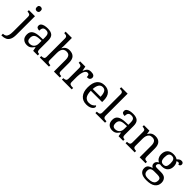

<svg xmlns="http://www.w3.org/2000/svg" viewBox="276 -2258 3997 3997"><g transform="rotate(45 2274.0 -260.0)"><path d="M-12 240V193H-5Q31 193 56.5 176.5Q82 160 95 119.5Q108 79 108 9V-426Q108 -470 83.5 -482Q59 -494 26 -494H23V-536H202V8Q202 97 176.5 148Q151 199 106.5 219.5Q62 240 4 240ZM151 -636Q127 -636 110.5 -650Q94 -664 94 -698Q94 -733 110.5 -746.5Q127 -760 151 -760Q174 -760 191 -746.5Q208 -733 208 -698Q208 -664 191 -650Q174 -636 151 -636Z M505 10Q438 10 394 -29Q350 -68 350 -150Q350 -230 406.5 -268Q463 -306 578 -310L661 -313V-373Q661 -409 655 -436.5Q649 -464 629 -480Q609 -496 568 -496Q530 -496 510 -482Q490 -468 483.5 -443.5Q477 -419 477 -387Q435 -387 413.5 -401.5Q392 -416 392 -450Q392 -485 416.5 -506Q441 -527 482 -536.5Q523 -546 572 -546Q664 -546 709.5 -507Q755 -468 755 -373V-114Q755 -72 769 -57Q783 -42 817 -42H820V0H685L669 -86H661Q640 -58 620 -36.5Q600 -15 573.5 -2.5Q547 10 505 10ZM528 -52Q589 -52 625 -89.5Q661 -127 661 -191V-272L597 -269Q512 -265 479.5 -234.5Q447 -204 447 -145Q447 -52 528 -52Z M881 0V-42H889Q923 -42 947 -54.5Q971 -67 971 -114V-650Q971 -680 959.5 -694.5Q948 -709 929.5 -713.5Q911 -718 889 -718H881V-760H1065V-540Q1065 -522 1064 -502.5Q1063 -483 1062 -469Q1061 -455 1061 -455H1066Q1081 -485 1102.5 -505.5Q1124 -526 1151.5 -536Q1179 -546 1213 -546Q1299 -546 1344.5 -499.5Q1390 -453 1390 -350V-114Q1390 -67 1411.5 -54.5Q1433 -42 1467 -42H1470V0H1296V-345Q1296 -410 1271.5 -446Q1247 -482 1186 -482Q1145 -482 1118 -462Q1091 -442 1078 -405.5Q1065 -369 1065 -320V-109Q1065 -65 1089.5 -53.5Q1114 -42 1147 -42H1150V0Z M1531 0V-42H1534Q1568 -42 1592 -54.5Q1616 -67 1616 -114V-426Q1616 -470 1591.5 -482Q1567 -494 1534 -494H1531V-536H1685L1704 -437H1709Q1722 -467 1737 -492Q1752 -517 1777 -531.5Q1802 -546 1846 -546Q1901 -546 1927.5 -527Q1954 -508 1954 -473Q1954 -442 1932.5 -422Q1911 -402 1861 -402Q1861 -443 1849 -461.5Q1837 -480 1808 -480Q1780 -480 1761 -458Q1742 -436 1731 -402Q1720 -368 1715 -331.5Q1710 -295 1710 -266V-109Q1710 -65 1734.5 -53.5Q1759 -42 1792 -42H1820V0Z M2256 10Q2147 10 2085.5 -62Q2024 -134 2024 -264Q2024 -404 2082 -475Q2140 -546 2246 -546Q2343 -546 2398.5 -486Q2454 -426 2454 -307V-261H2121Q2123 -152 2160.5 -102.5Q2198 -53 2270 -53Q2322 -53 2358.5 -74.5Q2395 -96 2413 -123Q2420 -120 2426 -111Q2432 -102 2432 -89Q2432 -69 2413 -46Q2394 -23 2355 -6.5Q2316 10 2256 10ZM2353 -315Q2353 -395 2328.5 -443.5Q2304 -492 2244 -492Q2189 -492 2158.5 -446.5Q2128 -401 2123 -315Z M2517 0V-42H2530Q2553 -42 2571.5 -47Q2590 -52 2601 -67.5Q2612 -83 2612 -114V-650Q2612 -680 2600.5 -694.5Q2589 -709 2570.5 -713.5Q2552 -718 2530 -718H2517V-760H2706V-114Q2706 -83 2717 -67.5Q2728 -52 2747 -47Q2766 -42 2788 -42H2801V0Z M3019 10Q2952 10 2908 -29Q2864 -68 2864 -150Q2864 -230 2920.5 -268Q2977 -306 3092 -310L3175 -313V-373Q3175 -409 3169 -436.5Q3163 -464 3143 -480Q3123 -496 3082 -496Q3044 -496 3024 -482Q3004 -468 2997.5 -443.5Q2991 -419 2991 -387Q2949 -387 2927.5 -401.5Q2906 -416 2906 -450Q2906 -485 2930.5 -506Q2955 -527 2996 -536.5Q3037 -546 3086 -546Q3178 -546 3223.5 -507Q3269 -468 3269 -373V-114Q3269 -72 3283 -57Q3297 -42 3331 -42H3334V0H3199L3183 -86H3175Q3154 -58 3134 -36.5Q3114 -15 3087.5 -2.5Q3061 10 3019 10ZM3042 -52Q3103 -52 3139 -89.5Q3175 -127 3175 -191V-272L3111 -269Q3026 -265 2993.5 -234.5Q2961 -204 2961 -145Q2961 -52 3042 -52Z M3405 0V-42H3413Q3447 -42 3471 -54.5Q3495 -67 3495 -114V-426Q3495 -470 3471.5 -482Q3448 -494 3415 -494H3410V-536H3572L3585 -455H3590Q3611 -493 3634.5 -512.5Q3658 -532 3686 -539Q3714 -546 3746 -546Q3825 -546 3869.5 -499.5Q3914 -453 3914 -350V-114Q3914 -67 3934.5 -54.5Q3955 -42 3989 -42H3994V0H3820V-345Q3820 -410 3795.5 -446Q3771 -482 3710 -482Q3665 -482 3638.5 -459.5Q3612 -437 3600.5 -400Q3589 -363 3589 -320V-109Q3589 -65 3612.5 -53.5Q3636 -42 3669 -42H3674V0Z M4253 240Q4149 240 4097 201.5Q4045 163 4045 94Q4045 35 4083 5Q4121 -25 4170 -34Q4150 -43 4132.5 -63.5Q4115 -84 4115 -116Q4115 -146 4130.5 -168Q4146 -190 4180 -210Q4137 -228 4113.5 -269.5Q4090 -311 4090 -361Q4090 -447 4137 -496.5Q4184 -546 4278 -546Q4314 -546 4346 -536Q4378 -526 4392 -513Q4406 -529 4431 -548Q4456 -567 4489 -567Q4519 -567 4533.5 -551.5Q4548 -536 4548 -515Q4548 -494 4535.5 -478.5Q4523 -463 4495 -463Q4495 -474 4488.5 -485.5Q4482 -497 4462 -497Q4439 -497 4419 -485Q4436 -464 4447 -435.5Q4458 -407 4458 -364Q4458 -290 4413.5 -241Q4369 -192 4278 -192Q4266 -192 4250.5 -193.5Q4235 -195 4225 -197Q4206 -187 4192 -172Q4178 -157 4178 -134Q4178 -116 4189.5 -106Q4201 -96 4240 -96H4353Q4442 -96 4480 -54Q4518 -12 4518 53Q4518 139 4453.5 189.5Q4389 240 4253 240ZM4255 191Q4327 191 4366 175.5Q4405 160 4420.5 132.5Q4436 105 4436 70Q4436 24 4410 8.5Q4384 -7 4334 -7H4236Q4208 -7 4183 0.5Q4158 8 4142 28Q4126 48 4126 88Q4126 117 4137 140.5Q4148 164 4176 177.5Q4204 191 4255 191ZM4275 -240Q4324 -240 4344 -270Q4364 -300 4364 -365Q4364 -433 4343.5 -465Q4323 -497 4274 -497Q4226 -497 4205 -464Q4184 -431 4184 -364Q4184 -300 4205.5 -270Q4227 -240 4275 -240Z"/></g></svg>

Font: Noto Serif Khojki
Style: Regular
Weight: 400
Designer: Juan Bruce
Version: Version 2.002